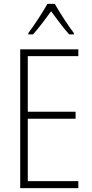

<svg xmlns="http://www.w3.org/2000/svg" viewBox="-20 -968 475 988"><path d="M262 -948H224C200 -905 154 -835 126 -798V-791H150C179 -823 216 -873 243 -910C271 -872 306 -824 336 -791H360V-798C337 -827 287 -903 262 -948ZM383 0V-36H123V-357H369V-393H123V-679H383V-714H84V0Z"/></svg>

Font: Noto Sans Gujarati Condensed ExtraLight
Style: Regular
Weight: 200
Width: 3
Designer: Jelle Bosma - Monotype Design Team, Universal Thirst
Foundry: Monotype Imaging Inc.
Version: Version 2.106